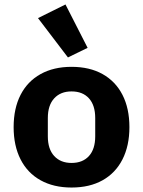

<svg xmlns="http://www.w3.org/2000/svg" viewBox="-20 -827 640 859"><path d="M300 12Q220 12 161.5 -20.5Q103 -53 72 -114Q41 -175 41 -258Q41 -342 72 -402.5Q103 -463 161.5 -495.5Q220 -528 300 -528Q381 -528 439 -495.5Q497 -463 528 -402.5Q559 -342 559 -258Q559 -175 528 -114Q497 -53 439 -20.5Q381 12 300 12ZM300 -98Q350 -98 378 -129Q406 -160 406 -217V-299Q406 -356 378 -387Q350 -418 300 -418Q251 -418 222.5 -387Q194 -356 194 -299V-217Q194 -160 222.5 -129Q251 -98 300 -98ZM150 -746 273 -807 372 -613 284 -570Z"/></svg>

Font: Lilex
Style: Regular
Weight: 400
Monospace: yes
Designer: Mike Abbink, Paul van der Laan, Pieter van Rosmalen, Mikhael Khrustik
Foundry: Mikhael Khrustik
Version: Version 2.510